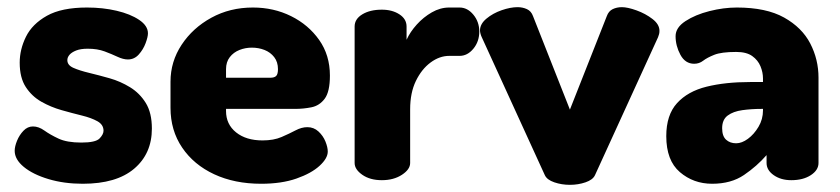

<svg xmlns="http://www.w3.org/2000/svg" viewBox="-20 -503 2346 536"><path d="M211 10Q159 10 115.5 -3Q72 -16 46.5 -37Q21 -58 21 -82Q21 -94 27.5 -110Q34 -126 45.5 -138Q57 -150 72 -150Q88 -150 104 -138.5Q120 -127 143.5 -116Q167 -105 207 -105Q247 -105 258 -116.5Q269 -128 269 -138Q269 -155 252 -164.5Q235 -174 208.5 -180.5Q182 -187 152 -195.5Q122 -204 95.5 -219Q69 -234 52 -260Q35 -286 35 -328Q35 -365 52.5 -400.5Q70 -436 111 -459Q152 -482 223 -482Q267 -482 305.5 -473Q344 -464 368.5 -447.5Q393 -431 393 -410Q393 -400 386.5 -382.5Q380 -365 367.5 -351Q355 -337 337 -337Q324 -337 308 -344.5Q292 -352 272 -359.5Q252 -367 225 -367Q205 -367 192.5 -362Q180 -357 174 -350Q168 -343 168 -335Q168 -321 185 -313.5Q202 -306 229 -299.5Q256 -293 286 -284.5Q316 -276 343 -259.5Q370 -243 387 -215.5Q404 -188 404 -144Q404 -74 354.5 -32Q305 10 211 10Z M709 10Q635 10 578 -16.5Q521 -43 488.5 -91Q456 -139 456 -202V-275Q456 -331 487 -378Q518 -425 570 -453.5Q622 -482 686 -482Q744 -482 792.5 -458Q841 -434 871 -391.5Q901 -349 901 -292Q901 -247 886.5 -227.5Q872 -208 849.5 -203.5Q827 -199 804 -199H611V-193Q611 -156 639 -133.5Q667 -111 713 -111Q744 -111 766 -120.5Q788 -130 805 -139Q822 -148 838 -148Q856 -148 869 -136Q882 -124 888.5 -108Q895 -92 895 -80Q895 -61 872 -40Q849 -19 807.5 -4.5Q766 10 709 10ZM611 -286H735Q746 -286 751 -291Q756 -296 756 -310Q756 -330 745.5 -343.5Q735 -357 718.5 -363.5Q702 -370 683 -370Q665 -370 648.5 -363.5Q632 -357 621.5 -343.5Q611 -330 611 -310Z M1046 0Q1013 0 991.5 -15Q970 -30 970 -48V-429Q970 -450 991.5 -463Q1013 -476 1046 -476Q1075 -476 1095 -463Q1115 -450 1115 -429V-392Q1125 -414 1143.5 -434.5Q1162 -455 1185.5 -468.5Q1209 -482 1234 -482H1263Q1285 -482 1301.5 -462Q1318 -442 1318 -415Q1318 -387 1301.5 -367Q1285 -347 1263 -347H1234Q1207 -347 1182 -328.5Q1157 -310 1141 -277Q1125 -244 1125 -198V-48Q1125 -30 1102 -15Q1079 0 1046 0Z M1571 13Q1548 13 1527.5 6Q1507 -1 1501 -14L1325 -399Q1323 -403 1321.5 -408.5Q1320 -414 1320 -418Q1320 -436 1338 -451Q1356 -466 1380.5 -474.5Q1405 -483 1425 -483Q1439 -483 1451 -477.5Q1463 -472 1468 -458L1571 -197L1674 -458Q1679 -472 1690.5 -477.5Q1702 -483 1716 -483Q1732 -483 1757 -474Q1782 -465 1801.5 -450Q1821 -435 1821 -417Q1821 -412 1820 -408Q1819 -404 1817 -399L1641 -14Q1635 -1 1614.5 6Q1594 13 1571 13Z M1968 10Q1916 10 1878 -22.5Q1840 -55 1840 -123Q1840 -182 1870 -215Q1900 -248 1952.5 -261Q2005 -274 2074 -274H2110V-284Q2110 -301 2103 -318Q2096 -335 2080 -346.5Q2064 -358 2035 -358Q1994 -358 1974 -350Q1954 -342 1943 -333.5Q1932 -325 1918 -325Q1893 -325 1879.5 -350Q1866 -375 1866 -402Q1866 -426 1893.5 -444Q1921 -462 1960.5 -472Q2000 -482 2037 -482Q2119 -482 2169 -454Q2219 -426 2242 -381.5Q2265 -337 2265 -286V-48Q2265 -28 2243.5 -14Q2222 0 2189 0Q2160 0 2140 -14Q2120 -28 2120 -48V-70Q2093 -39 2057 -14.5Q2021 10 1968 10ZM2035 -103Q2051 -103 2068 -115.5Q2085 -128 2097.5 -149Q2110 -170 2110 -195V-199H2106Q2078 -199 2052.5 -195.5Q2027 -192 2011.5 -180.5Q1996 -169 1996 -145Q1996 -123 2007 -113Q2018 -103 2035 -103Z"/></svg>

Font: Dosis ExtraBold
Style: Regular
Weight: 800
Designer: EdgarTolentino, PabloImpallari, IginoMarini
Foundry: EdgarTolentino, PabloImpallari, IginoMarini
Version: Version 3.001; ttfautohint (v1.8.2)